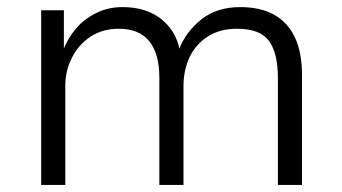

<svg xmlns="http://www.w3.org/2000/svg" viewBox="-20 -521 965 541"><path d="M96 0V-492H160V-382H159Q172 -415 195 -441.5Q218 -468 251.5 -484.5Q285 -501 325 -501Q392 -501 434 -467.5Q476 -434 486 -381H484Q504 -432 547.5 -466.5Q591 -501 657 -501Q713 -501 751.5 -480Q790 -459 810.5 -416.5Q831 -374 831 -309V0H763V-302Q763 -371 738 -405.5Q713 -440 648 -440Q600 -440 566 -418.5Q532 -397 514.5 -360.5Q497 -324 497 -278V0H429V-302Q429 -370 400.5 -405Q372 -440 315 -440Q268 -440 234 -417Q200 -394 182 -357Q164 -320 164 -281V0Z"/></svg>

Font: Nunito Sans 8pt Light
Style: Regular
Weight: 300
Version: Version 3.101;gftools[0.9.27]